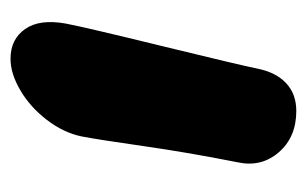

<svg xmlns="http://www.w3.org/2000/svg" viewBox="-126 -430 567 354"><g transform="rotate(-90 157.0 -253.5)"><path d="M128.9 9.8Q80.6 9.8 52.7 -22.5Q24.9 -54.7 34.2 -98.1Q52.2 -188.5 64.2 -272.5Q76.2 -356.4 82 -386.2Q88.9 -419.4 112.5 -450.2Q136.2 -481 167 -499Q197.8 -517.1 225.1 -517.1Q261.2 -517.1 280 -490.2Q298.8 -463.4 290 -415Q283.7 -381.3 248.5 -237.5Q213.4 -93.8 207 -62Q200.2 -27.8 180.2 -9Q160.2 9.8 128.9 9.8Z"/></g></svg>

Font: Shantell Sans Normal
Style: Italic
Weight: 800
Italic angle: -11.31°
Designer: Stephen Nixon, Anya Danilova, Shantell Martin
Foundry: Arrow Type
Version: Version 1.006;[559af2be0]